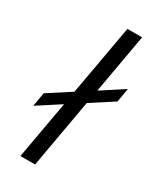

<svg xmlns="http://www.w3.org/2000/svg" viewBox="-184 -776 698 838"><g transform="rotate(30 165.5 -357.0)"><path d="M319 -418 206 -345 145 0H71L123 -291L10 -218L22 -288L135 -361L198 -714H272L219 -415L331 -488Z"/></g></svg>

Font: Chakra Petch
Style: Italic
Weight: 400
Italic angle: -10°
Designer: Katatrad Aksorn Co.,Ltd.
Foundry: Cadson Demak Co.,Ltd.
Version: Version 1.000; ttfautohint (v1.6)